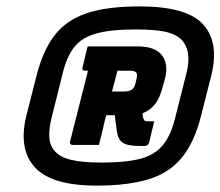

<svg xmlns="http://www.w3.org/2000/svg" viewBox="-20 -780 689 600"><path d="M416 -760Q565 -760 615.5 -703Q666 -646 640 -543L608 -417Q587 -334 547.5 -286.5Q508 -239 443.5 -219.5Q379 -200 281 -200Q142 -200 89.5 -256.5Q37 -313 62 -417L94 -543Q114 -622 150.5 -669.5Q187 -717 250.5 -738.5Q314 -760 416 -760ZM404 -688Q323 -688 278 -674.5Q233 -661 210.5 -631Q188 -601 176 -551L141 -411Q133 -380 134 -353Q135 -326 151 -308Q167 -289 202 -280.5Q237 -272 299 -272Q374 -272 419 -284Q464 -296 489 -326.5Q514 -357 527 -410L562 -549Q570 -578 568.5 -604Q567 -630 553 -649Q539 -669 505.5 -678.5Q472 -688 404 -688ZM410 -635Q464 -635 485.5 -608Q507 -581 496 -536L490 -514Q480 -474 464 -454Q448 -434 425 -426Q426 -419 427 -413Q429 -406 431.5 -403.5Q434 -401 443 -401H462Q458 -385 453.5 -366Q449 -347 446 -335Q443 -324 432 -324H413Q378 -324 363 -334.5Q348 -345 345 -372Q343 -384 341.5 -396Q340 -408 339 -420H312Q309 -410 307 -401Q303 -382 298.5 -364Q294 -346 289 -327H208Q197 -327 199 -338Q213 -393 227 -448.5Q241 -504 255 -559H246Q235 -559 238 -570Q242 -587 246 -603Q250 -619 254 -635ZM386 -559H347Q343 -543 338.5 -526.5Q334 -510 330 -494H365Q382 -494 390.5 -499Q399 -504 403 -518L407 -535Q410 -549 405 -554Q400 -559 386 -559Z"/></svg>

Font: Recursive Sn Lnr St Blk
Style: Italic
Weight: 900
Italic angle: -15°
Version: Version 1.079;hotconv 1.0.112;makeotfexe 2.5.65598; ttfautoh